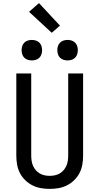

<svg xmlns="http://www.w3.org/2000/svg" viewBox="-20 -1208 640 1236"><path d="M300 8Q271 8 242.5 3Q214 -2 188.5 -15Q163 -28 142 -48.5Q121 -69 108 -94.5Q95 -120 90 -148.5Q85 -177 85 -206V-735H181V-206Q181 -190 183.5 -173Q186 -156 192.5 -141Q199 -126 210 -113Q221 -100 235.5 -91.5Q250 -83 266.5 -79.5Q283 -76 300 -76Q317 -76 333.5 -79.5Q350 -83 364.5 -91.5Q379 -100 390 -113Q401 -126 407.5 -141Q414 -156 416.5 -173Q419 -190 419 -206V-735H515V-206Q515 -177 510 -148.5Q505 -120 492 -94.5Q479 -69 458 -48.5Q437 -28 411.5 -15Q386 -2 357.5 3Q329 8 300 8ZM415 -819Q402 -819 389 -823Q376 -827 366.5 -836.5Q357 -846 353 -859Q349 -872 349 -885Q349 -898 353 -911Q357 -924 366.5 -933.5Q376 -943 389 -947Q402 -951 415 -951Q428 -951 441 -947Q454 -943 463.5 -933.5Q473 -924 477 -911Q481 -898 481 -885Q481 -872 477 -859Q473 -846 463.5 -836.5Q454 -827 441 -823Q428 -819 415 -819ZM185 -819Q172 -819 159 -823Q146 -827 136.5 -836.5Q127 -846 123 -859Q119 -872 119 -885Q119 -898 123 -911Q127 -924 136.5 -933.5Q146 -943 159 -947Q172 -951 185 -951Q198 -951 211 -947Q224 -943 233.5 -933.5Q243 -924 247 -911Q251 -898 251 -885Q251 -872 247 -859Q243 -846 233.5 -836.5Q224 -827 211 -823Q198 -819 185 -819ZM313 -997 167 -1132 231 -1188 366 -1043Z"/></svg>

Font: Iosevka Fixed Medium Extended
Style: Regular
Weight: 500
Width: 7
Monospace: yes
Designer: Belleve Invis
Foundry: Belleve Invis
Version: Version 24.1.1; ttfautohint (v1.8.4)